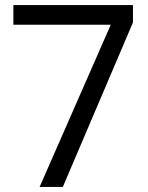

<svg xmlns="http://www.w3.org/2000/svg" viewBox="-20 -741 586 761"><path d="M507 -652 229 0H137L419 -643H33V-721H507Z"/></svg>

Font: A Bank Premium Regular
Style: Regular
Weight: 400
Designer: Ninad Kale (Devanagari), Jonny Pinhorn (Latin), Htun Naung (Myanmar)
Foundry: Indian Type Foundry
Version: 4.004